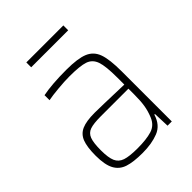

<svg xmlns="http://www.w3.org/2000/svg" viewBox="-196 -781 895 895"><g transform="rotate(-45 252.0 -333.0)"><path d="M54 -138Q54 -195 66 -226Q78 -257 107.5 -270Q137 -283 192 -283Q223 -283 383 -278V-324Q383 -400 371.5 -432.5Q360 -465 329.5 -475.5Q299 -486 229 -486Q197 -486 153.5 -482Q110 -478 85 -473V-506Q145 -518 241 -518Q316 -518 353 -502.5Q390 -487 404 -448Q418 -409 418 -330V0H390L387 -80H383Q367 -27 323 -9.5Q279 8 218 8Q158 8 123 -3.5Q88 -15 71 -46.5Q54 -78 54 -138ZM362 -84Q374 -113 378.5 -142Q383 -171 383 -210V-251H201Q153 -251 130 -243Q107 -235 98 -211.5Q89 -188 89 -138Q89 -90 99.5 -66Q110 -42 136.5 -33Q163 -24 217 -24Q275 -24 311 -35Q347 -46 362 -84ZM133 -642V-674H377V-642Z"/></g></svg>

Font: Saira Semi Condensed Thin
Style: Regular
Weight: 100
Width: 4
Designer: Hector Gatti with collaboration of the Omnibus-Type team
Foundry: Omnibus-Type
Version: Version 1.001; ttfautohint (v1.8)